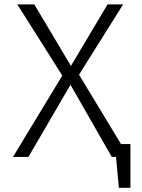

<svg xmlns="http://www.w3.org/2000/svg" viewBox="-20 -725 655 887"><path d="M582.6 -59.5V142.6H529.2L515.9 0H496.4L305.6 -333.3L111.3 0H40L267.7 -375.9L60 -704.6H138.5L307.7 -420.5L476.9 -704.6H548.7L345.1 -380L539 -59.5Z"/></svg>

Font: Fira Code Light
Style: Regular
Weight: 300
Monospace: yes
Designer: Carrois Corporate, Edenspiekermann AG, Nikita Prokopov
Foundry: Carrois Corporate, Edenspiekermann AG, Nikita Prokopov
Version: Version 6.000; ttfautohint (v1.8.2) -l 8 -r 50 -G 200 -x 14 